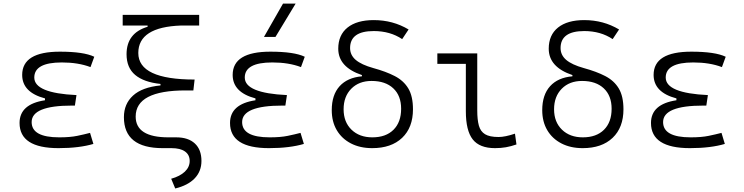

<svg xmlns="http://www.w3.org/2000/svg" viewBox="-20 -815 4142 1069"><path d="M305.7 9.8Q88.9 9.8 88.9 -130.4Q88.9 -235.4 230.5 -256.8V-267.1Q103.5 -300.8 103.5 -397.9Q103.5 -527.3 313.5 -527.3Q446.3 -527.3 504.9 -499L483.9 -441.4Q415.5 -467.3 324.2 -467.3Q170.9 -467.3 170.9 -383.3Q170.9 -296.4 405.8 -285.6L397 -227.1H379.9Q156.2 -227.1 156.2 -135.3Q156.2 -50.3 309.6 -50.3Q370.1 -50.3 409.9 -58.6Q449.7 -66.9 481.4 -75.2L500 -13.7Q462.4 -2.4 413.3 3.7Q364.3 9.8 305.7 9.8Z M885.7 9.8Q669.9 9.8 669.9 -162.6Q669.9 -236.3 720.5 -282.7Q771 -329.1 873.5 -339.4V-347.7Q780.8 -357.4 732.7 -397.7Q684.6 -438 684.6 -513.2Q684.6 -630.9 801.8 -666V-672.9H663.1V-732.4H1088.9V-672.9H988.3Q750 -664.6 750 -520Q750 -372.1 1063.5 -372.1L1056.6 -311.5H1013.2Q735.4 -311.5 735.4 -166Q735.4 -50.3 918 -50.3H961.4Q1028.3 -50.3 1064.9 -16.1Q1101.6 18.1 1101.6 81.1Q1101.6 138.7 1064 178Q1026.4 217.3 955.6 234.4L933.1 180.2Q981.9 166.5 1009 140.9Q1036.1 115.2 1036.1 81.1Q1036.1 46.9 1009.8 28.3Q983.4 9.8 935.1 9.8Z M1477.5 9.8Q1260.7 9.8 1260.7 -130.4Q1260.7 -235.4 1402.3 -256.8V-267.1Q1275.4 -300.8 1275.4 -397.9Q1275.4 -527.3 1485.4 -527.3Q1618.2 -527.3 1676.8 -499L1655.8 -441.4Q1587.4 -467.3 1496.1 -467.3Q1342.8 -467.3 1342.8 -383.3Q1342.8 -296.4 1577.6 -285.6L1568.8 -227.1H1551.8Q1328.1 -227.1 1328.1 -135.3Q1328.1 -50.3 1481.4 -50.3Q1542 -50.3 1581.8 -58.6Q1621.6 -66.9 1653.3 -75.2L1671.9 -13.7Q1634.3 -2.4 1585.2 3.7Q1536.1 9.8 1477.5 9.8ZM1449.7 -609.4 1555.7 -794.9H1626L1513.7 -609.4Z M2052.2 9.8Q1984.4 9.8 1933.6 -16.6Q1882.8 -43 1855 -90.3Q1827.1 -137.7 1827.1 -201.7Q1827.1 -286.6 1870.8 -335Q1914.6 -383.3 1995.1 -390.1V-397Q1863.3 -441.4 1863.3 -543.9Q1863.3 -620.1 1915 -661.6Q1966.8 -703.1 2061 -703.1Q2167.5 -703.1 2254.9 -650.9L2219.2 -597.2Q2152.3 -642.1 2061 -642.1Q1929.2 -642.1 1929.2 -547.4Q1929.2 -508.3 1960.7 -481.4Q1992.2 -454.6 2058.6 -436Q2128.4 -417 2177.7 -391.6Q2227.1 -366.2 2253.2 -322.8Q2279.3 -279.3 2279.3 -206.5Q2279.3 -105 2219 -47.6Q2158.7 9.8 2052.2 9.8ZM2053.2 -50.3Q2128.4 -50.3 2170.9 -92.5Q2213.4 -134.8 2213.4 -209.5Q2213.4 -282.2 2169.7 -323.2Q2126 -364.3 2048.8 -364.3Q1978.5 -364.3 1935.8 -321Q1893.1 -277.8 1893.1 -206.5Q1893.1 -135.7 1937 -93Q1981 -50.3 2053.2 -50.3Z M2736.3 9.8Q2649.9 9.8 2611.8 -39.1Q2573.7 -87.9 2573.7 -195.3V-459.5H2415V-517.6H2637.2V-200.2Q2637.2 -148.4 2646.2 -115.7Q2655.3 -83 2680.7 -67.6Q2706.1 -52.2 2755.9 -52.2Q2792 -52.2 2847.2 -70.8L2855.5 -10.7Q2824.7 0 2796.6 4.9Q2768.6 9.8 2736.3 9.8Z M3224.1 9.8Q3156.2 9.8 3105.5 -16.6Q3054.7 -43 3026.9 -90.3Q2999 -137.7 2999 -201.7Q2999 -286.6 3042.7 -335Q3086.4 -383.3 3167 -390.1V-397Q3035.2 -441.4 3035.2 -543.9Q3035.2 -620.1 3086.9 -661.6Q3138.7 -703.1 3232.9 -703.1Q3339.4 -703.1 3426.8 -650.9L3391.1 -597.2Q3324.2 -642.1 3232.9 -642.1Q3101.1 -642.1 3101.1 -547.4Q3101.1 -508.3 3132.6 -481.4Q3164.1 -454.6 3230.5 -436Q3300.3 -417 3349.6 -391.6Q3398.9 -366.2 3425 -322.8Q3451.2 -279.3 3451.2 -206.5Q3451.2 -105 3390.9 -47.6Q3330.6 9.8 3224.1 9.8ZM3225.1 -50.3Q3300.3 -50.3 3342.8 -92.5Q3385.3 -134.8 3385.3 -209.5Q3385.3 -282.2 3341.6 -323.2Q3297.9 -364.3 3220.7 -364.3Q3150.4 -364.3 3107.7 -321Q3064.9 -277.8 3064.9 -206.5Q3064.9 -135.7 3108.9 -93Q3152.8 -50.3 3225.1 -50.3Z M3821.3 9.8Q3604.5 9.8 3604.5 -130.4Q3604.5 -235.4 3746.1 -256.8V-267.1Q3619.1 -300.8 3619.1 -397.9Q3619.1 -527.3 3829.1 -527.3Q3961.9 -527.3 4020.5 -499L3999.5 -441.4Q3931.2 -467.3 3839.8 -467.3Q3686.5 -467.3 3686.5 -383.3Q3686.5 -296.4 3921.4 -285.6L3912.6 -227.1H3895.5Q3671.9 -227.1 3671.9 -135.3Q3671.9 -50.3 3825.2 -50.3Q3885.7 -50.3 3925.5 -58.6Q3965.3 -66.9 3997.1 -75.2L4015.6 -13.7Q3978 -2.4 3929 3.7Q3879.9 9.8 3821.3 9.8Z"/></svg>

Font: Caskaydia Cove Light
Style: Regular
Weight: 300
Monospace: yes
Designer: Aaron Bell
Foundry: Saja Typeworks
Version: Version 4.300; ttfautohint (v1.8.3)